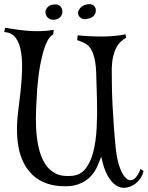

<svg xmlns="http://www.w3.org/2000/svg" viewBox="-40 -849 712 926"><path d="M48.8 -322.3Q60.5 -408.2 64.9 -476.6Q69.3 -544.9 62.5 -592.3Q55.7 -639.6 36.1 -666Q16.6 -692.4 -19.5 -694.3L-15.6 -714.8Q7.8 -711.9 34.2 -707.5Q60.5 -703.1 90.3 -700.7Q120.1 -698.2 152.3 -698.7Q184.6 -699.2 218.8 -705.1L216.8 -682.6Q208 -679.7 196.8 -664.6Q185.5 -649.4 174.8 -618.7Q164.1 -587.9 154.8 -540Q145.5 -492.2 139.6 -423.8Q136.7 -378.9 134.3 -328.1Q131.8 -277.3 134.3 -229Q136.7 -180.7 146.5 -137.2Q156.2 -93.8 175.8 -61.5Q195.3 -29.3 227.5 -12.7Q259.8 3.9 308.6 -1Q348.6 -4.9 373 -36.1Q397.5 -67.4 410.2 -117.7Q422.9 -168 426.3 -232.9Q429.7 -297.9 427.7 -369.1Q425.8 -447.3 423.8 -501.5Q421.9 -555.7 408.2 -592.8Q396.5 -623 377.4 -635.3Q358.4 -647.5 332 -655.3L335 -678.7Q390.6 -672.9 451.7 -672.9Q512.7 -672.9 565.4 -683.6L568.4 -667Q554.7 -659.2 542.5 -647.9Q530.3 -636.7 521 -619.1Q511.7 -601.6 505.9 -577.1Q500 -552.7 499 -519.5Q499 -486.3 499.5 -442.9Q500 -399.4 502.4 -349.1Q504.9 -298.8 508.8 -243.2Q512.7 -187.5 518.6 -129.9Q525.4 -72.3 539.6 -36.1Q553.7 0 570.8 13.2Q587.9 26.4 605.5 15.1Q623 3.9 637.7 -34.2L652.3 -24.4Q648.4 -4.9 635.3 13.7Q622.1 32.2 603 43.5Q584 54.7 562 56.6Q540 58.6 518.6 44.4Q497.1 30.3 478.5 -2.9Q460 -36.1 448.2 -93.8Q439.5 -68.4 426.8 -41.5Q414.1 -14.6 392.6 6.3Q371.1 27.3 337.9 39.6Q304.7 51.8 254.9 48.8Q134.8 42 80.1 -52.7Q25.4 -147.5 48.8 -322.3ZM223.6 -753.9Q204.1 -752 192.9 -761.7Q181.6 -771.5 179.7 -785.2Q176.8 -798.8 187.5 -812Q198.2 -825.2 217.8 -827.1Q238.3 -830.1 249 -820.3Q259.8 -810.5 260.7 -796.9Q262.7 -783.2 253.9 -770.5Q245.1 -757.8 223.6 -753.9ZM383.8 -758.8Q364.3 -752.9 351.6 -761.2Q338.9 -769.5 336.9 -781.2Q334 -793 344.7 -807.6Q355.5 -822.3 376 -827.1Q397.5 -832 408.7 -824.2Q419.9 -816.4 421.9 -803.7Q423.8 -790 415.5 -776.9Q407.2 -763.7 383.8 -758.8Z"/></svg>

Font: Mystery Quest
Style: Regular
Weight: 400
Designer: Squid
Foundry: Font Diner, Inc DBA Sideshow
Version: Version 1.000